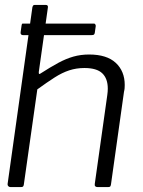

<svg xmlns="http://www.w3.org/2000/svg" viewBox="-20 -762 584 782"><path d="M366 -628Q365 -623 362.5 -621Q360 -619 353 -619H73Q68 -619 65.5 -622.5Q63 -626 64 -631L68 -659Q69 -664 70 -665Q71 -666 74 -666H363Q366 -666 368 -663Q370 -660 370 -656ZM23 0Q17 0 13.5 -4Q10 -8 11 -13L112 -733Q114 -739 116 -740.5Q118 -742 123 -742H166Q177 -742 175 -731L138 -469Q137 -457 144 -462Q186 -489 217.5 -506Q249 -523 279 -531.5Q309 -540 343 -540Q415 -540 451.5 -506Q488 -472 488 -416Q488 -409 487.5 -402.5Q487 -396 485 -388L432 -11Q431 -5 429 -2.5Q427 0 420 0H378Q364 0 366 -13L417 -375Q418 -382 418.5 -388.5Q419 -395 419 -401Q419 -442 396.5 -463.5Q374 -485 324 -485Q291 -485 262 -475.5Q233 -466 202.5 -446.5Q172 -427 132 -398L77 -10Q76 -4 73.5 -2Q71 0 64 0Z"/></svg>

Font: Libre Franklin Thin Light
Style: Italic
Weight: 300
Italic angle: -8°
Version: Version 3.000